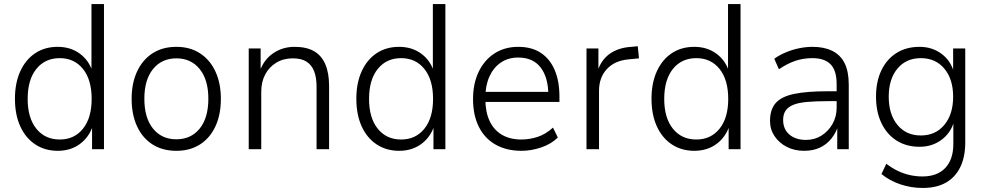

<svg xmlns="http://www.w3.org/2000/svg" viewBox="-20 -739 4884 951"><path d="M266 8Q203 8 155 -23.5Q107 -55 80.5 -113Q54 -171 54 -250Q54 -328 80.5 -386Q107 -444 154.5 -475.5Q202 -507 266 -507Q329 -507 375 -473.5Q421 -440 439 -382H433V-719H495V0H436V-119H441Q422 -60 376 -26Q330 8 266 8ZM276 -48Q348 -48 391 -101.5Q434 -155 434 -249Q434 -344 391 -397.5Q348 -451 276 -451Q203 -451 160 -397.5Q117 -344 117 -249Q117 -155 160 -101.5Q203 -48 276 -48Z M854 8Q785 8 735.5 -23.5Q686 -55 659 -113Q632 -171 632 -250Q632 -327 659 -385Q686 -443 735.5 -475Q785 -507 854 -507Q921 -507 970.5 -475Q1020 -443 1047 -385Q1074 -327 1074 -250Q1074 -171 1047 -113Q1020 -55 970.5 -23.5Q921 8 854 8ZM853 -49Q926 -49 969 -102Q1012 -155 1012 -250Q1012 -344 969 -397Q926 -450 854 -450Q781 -450 738 -397Q695 -344 695 -250Q695 -155 738 -102Q781 -49 853 -49Z M1212 0V-499H1271V-385H1266Q1287 -444 1333.5 -475.5Q1380 -507 1439 -507Q1497 -507 1534.5 -486Q1572 -465 1591 -421.5Q1610 -378 1610 -313V0H1548V-309Q1548 -355 1536 -386Q1524 -417 1498.5 -433.5Q1473 -450 1430 -450Q1384 -450 1348.5 -428.5Q1313 -407 1293.5 -370Q1274 -333 1274 -285V0Z M1957 8Q1894 8 1846 -23.5Q1798 -55 1771.5 -113Q1745 -171 1745 -250Q1745 -328 1771.5 -386Q1798 -444 1845.5 -475.5Q1893 -507 1957 -507Q2020 -507 2066 -473.5Q2112 -440 2130 -382H2124V-719H2186V0H2127V-119H2132Q2113 -60 2067 -26Q2021 8 1957 8ZM1967 -48Q2039 -48 2082 -101.5Q2125 -155 2125 -249Q2125 -344 2082 -397.5Q2039 -451 1967 -451Q1894 -451 1851 -397.5Q1808 -344 1808 -249Q1808 -155 1851 -101.5Q1894 -48 1967 -48Z M2563 8Q2489 8 2435 -22.5Q2381 -53 2352 -110.5Q2323 -168 2323 -249Q2323 -325 2351 -383.5Q2379 -442 2429.5 -474.5Q2480 -507 2547 -507Q2614 -507 2659 -477Q2704 -447 2727.5 -392Q2751 -337 2751 -260V-234H2368V-284H2714L2696 -267Q2696 -355 2658 -404.5Q2620 -454 2547 -454Q2497 -454 2460.5 -429Q2424 -404 2404 -359.5Q2384 -315 2384 -256V-249Q2384 -185 2405 -140Q2426 -95 2466 -71.5Q2506 -48 2562 -48Q2603 -48 2643 -61Q2683 -74 2719 -107L2743 -58Q2711 -26 2661.5 -9Q2612 8 2563 8Z M2885 0V-499H2944V-384H2939Q2957 -442 3000 -472.5Q3043 -503 3107 -507L3139 -510L3145 -450L3094 -445Q3025 -439 2986 -397Q2947 -355 2947 -289V0Z M3419 8Q3356 8 3308 -23.5Q3260 -55 3233.5 -113Q3207 -171 3207 -250Q3207 -328 3233.5 -386Q3260 -444 3307.5 -475.5Q3355 -507 3419 -507Q3482 -507 3528 -473.5Q3574 -440 3592 -382H3586V-719H3648V0H3589V-119H3594Q3575 -60 3529 -26Q3483 8 3419 8ZM3429 -48Q3501 -48 3544 -101.5Q3587 -155 3587 -249Q3587 -344 3544 -397.5Q3501 -451 3429 -451Q3356 -451 3313 -397.5Q3270 -344 3270 -249Q3270 -155 3313 -101.5Q3356 -48 3429 -48Z M3963 8Q3915 8 3877 -11.5Q3839 -31 3816.5 -64.5Q3794 -98 3794 -140Q3794 -197 3822.5 -229Q3851 -261 3914 -274Q3977 -287 4079 -287H4135V-238H4082Q4019 -238 3976 -234Q3933 -230 3907.5 -219Q3882 -208 3870.5 -190Q3859 -172 3859 -145Q3859 -99 3890 -72.5Q3921 -46 3972 -46Q4015 -46 4049 -67.5Q4083 -89 4103.5 -125Q4124 -161 4124 -206V-323Q4124 -390 4094 -420.5Q4064 -451 4004 -451Q3960 -451 3920.5 -438Q3881 -425 3838 -396L3815 -448Q3840 -466 3872 -479.5Q3904 -493 3938 -500Q3972 -507 4005 -507Q4062 -507 4102.5 -487Q4143 -467 4163.5 -426Q4184 -385 4184 -319V0H4127V-116H4131Q4121 -81 4097.5 -52Q4074 -23 4040.5 -7.5Q4007 8 3963 8Z M4550 192Q4493 192 4439.5 174Q4386 156 4346 123L4370 72Q4397 93 4426 107Q4455 121 4486 128Q4517 135 4549 135Q4622 135 4662 93Q4702 51 4702 -26V-139H4706Q4690 -81 4643.5 -46.5Q4597 -12 4535 -12Q4469 -12 4420.5 -43Q4372 -74 4345.5 -130Q4319 -186 4319 -260Q4319 -335 4345.5 -390.5Q4372 -446 4420.5 -476.5Q4469 -507 4535 -507Q4597 -507 4643.5 -472.5Q4690 -438 4706 -378H4701V-499H4761V-34Q4761 39 4736 89.5Q4711 140 4664.5 166Q4618 192 4550 192ZM4541 -68Q4614 -68 4657.5 -120.5Q4701 -173 4701 -260Q4701 -347 4657.5 -399Q4614 -451 4541 -451Q4468 -451 4425 -399Q4382 -347 4382 -260Q4382 -173 4425 -120.5Q4468 -68 4541 -68Z"/></svg>

Font: Nunitoga
Style: Light
Weight: 300
Designer: Vernon Adams
Foundry: Vernon Adams
Version: Version 1.0